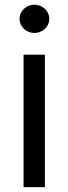

<svg xmlns="http://www.w3.org/2000/svg" viewBox="-20 -771 282 791"><path d="M77.1 -545.9H165V0H77.1ZM60.5 -693.4Q60.5 -709 68.8 -722.4Q77.1 -735.8 91.1 -743.7Q105 -751.5 121.6 -751.5Q138.2 -751.5 152.3 -743.7Q166.5 -735.8 174.8 -722.4Q183.1 -709 183.1 -693.4Q183.1 -677.7 174.8 -664.3Q166.5 -650.9 152.3 -643.1Q138.2 -635.3 121.6 -635.3Q105 -635.3 91.1 -643.1Q77.1 -650.9 68.8 -664.3Q60.5 -677.7 60.5 -693.4Z"/></svg>

Font: Raveo Variable
Style: Regular
Weight: 400
Designer: Jakub Foglar, Rasmus Andersson (Inter)
Foundry: Jakubfoglar.com
Version: Version 1.000;Glyphs 3.2.3 (3260)